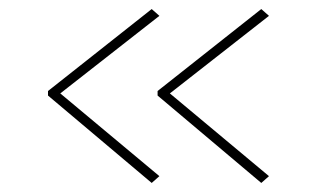

<svg xmlns="http://www.w3.org/2000/svg" viewBox="-20 -477 711 424"><path d="M557 -73 328 -266V-276L557 -457L574 -442L344 -262V-280L574 -88ZM315 -73 86 -266V-276L315 -457L332 -442L102 -262V-280L332 -88Z"/></svg>

Font: Lexend Giga Thin
Style: Regular
Weight: 250
Version: Version 1.007